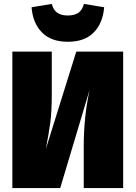

<svg xmlns="http://www.w3.org/2000/svg" viewBox="-20 -959 691 979"><path d="M608 0H407V-213Q407 -363 437 -501L287 0H43V-696H244V-475Q244 -391 236.5 -334.5Q229 -278 214 -200L369 -696H608ZM141 -922 244 -939Q252 -908 272 -894Q292 -880 326 -880Q360 -880 380 -894Q400 -908 408 -939L511 -922Q505 -842 458.5 -794Q412 -746 326 -746Q240 -746 193.5 -794Q147 -842 141 -922Z"/></svg>

Font: FiraGO Heavy
Style: Regular
Weight: 900
Designer: bBox Type
Foundry: bBox Type GmbH
Version: Version 1.001